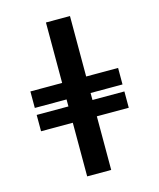

<svg xmlns="http://www.w3.org/2000/svg" viewBox="-125 -783 855 1034"><g transform="rotate(-15 302.5 -266.0)"><path d="M54 -136V-227H231V-266H54V-358H231V-695H365V-358H543V-266H365V-227H543V-136H365V163H231V-136Z"/></g></svg>

Font: Coval
Style: ExtraBold
Weight: 800
Foundry: Context Ltd
Version: Version 001.000